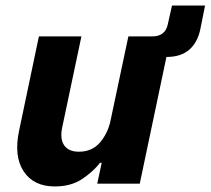

<svg xmlns="http://www.w3.org/2000/svg" viewBox="-20 -661 758 691"><path d="M177 10Q101 10 65 -44.5Q29 -99 49 -192L120 -530H273L204 -203Q195 -161 211 -138Q227 -115 264 -115Q312 -115 340.5 -149Q369 -183 378 -228L442 -530H528Q575 -530 584 -574L599 -641H718L701 -556Q691 -508 661 -482Q631 -456 579 -456L483 0H330L346 -75H340Q316 -44 276 -17Q236 10 177 10Z"/></svg>

Font: Be Vietnam Pro
Style: Bold Italic
Weight: 700
Italic angle: -12°
Designer: Lam Bao, Tony Le, Vietanh Nguyen
Foundry: Yellow Type Foundry
Version: Version 1.002; ttfautohint (v1.8.3)